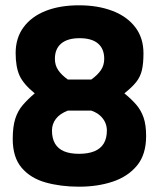

<svg xmlns="http://www.w3.org/2000/svg" viewBox="-20 -692 600 724"><path d="M278 12Q209 12 152 -4Q95 -20 61.5 -59.5Q28 -99 28 -168Q28 -214 37.5 -244Q47 -274 66 -296Q85 -318 111 -340Q68 -375 53.5 -407.5Q39 -440 39 -492Q39 -549 69 -589.5Q99 -630 152.5 -651Q206 -672 278 -672Q349 -672 404 -651Q459 -630 490 -589.5Q521 -549 521 -491Q521 -452 515 -427Q509 -402 493.5 -382.5Q478 -363 449 -340Q476 -318 494 -297Q512 -276 521.5 -248.5Q531 -221 531 -179Q531 -109 496.5 -67.5Q462 -26 405 -7Q348 12 278 12ZM278 -112Q312 -112 335.5 -121.5Q359 -131 371 -150.5Q383 -170 383 -200Q383 -216 376.5 -230.5Q370 -245 357 -256.5Q344 -268 324 -275H236Q205 -263 190.5 -243.5Q176 -224 176 -200Q176 -170 187.5 -150.5Q199 -131 221.5 -121.5Q244 -112 278 -112ZM236 -392H324Q348 -409 360.5 -427.5Q373 -446 373 -470Q373 -508 349.5 -528Q326 -548 280 -548Q235 -548 211 -528Q187 -508 187 -470Q187 -446 199.5 -427.5Q212 -409 236 -392Z"/></svg>

Font: Titillium Web
Style: Bold
Weight: 700
Designer: Mohamed Gaber, Accademia di Belle Arti di Urbino
Foundry: Kief Type Foundry, Accademia di Belle Arti di Urbino
Version: Version 3.000